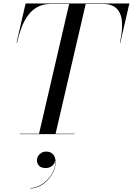

<svg xmlns="http://www.w3.org/2000/svg" viewBox="-20 -770 762 1102"><path d="M203.5 0 377.5 -750H472.5L298.5 0ZM93.5 0V-2.5H408.5V0ZM75 -525 127 -750H722.5L670.5 -525H668Q682.5 -588.5 680.5 -638.8Q678.5 -689 652.2 -718.2Q626 -747.5 567.5 -747.5H272.5Q228.5 -747.5 196.5 -730.5Q164.5 -713.5 142 -683.5Q119.5 -653.5 104 -613Q88.5 -572.5 77.5 -525ZM154.5 311.5V309Q181.5 309 208.5 294.5Q235.5 280 257 256.2Q278.5 232.5 289.5 203Q300.5 173.5 295.5 144H297Q297 158.5 289.8 170Q282.5 181.5 270 188Q257.5 194.5 242 194.5Q216 194.5 204 181.2Q192 168 192 149.5Q192 136.5 199 125.2Q206 114 218.2 107Q230.5 100 245.5 100Q269 100 284 115Q299 130 299 161.5Q299 188.5 286.8 215Q274.5 241.5 253.8 263.5Q233 285.5 207.2 298.5Q181.5 311.5 154.5 311.5Z"/></svg>

Font: Bodoni Moda 72pt
Style: Italic
Weight: 400
Italic angle: -13°
Designer: Owen Earl
Foundry: indestructible type
Version: Version 2.005